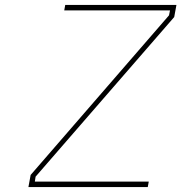

<svg xmlns="http://www.w3.org/2000/svg" viewBox="-20 -757 734 777"><path d="M95 0 104 -49 664 -695 668 -715H240L244 -737H694L685 -688L124 -42L121 -22H582L578 0Z"/></svg>

Font: Tomorrow Thin
Style: Italic
Weight: 250
Italic angle: -10°
Designer: Tony de Marco, Monica Rizzolli
Foundry: Just in Type
Version: Version 2.002